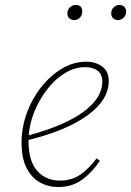

<svg xmlns="http://www.w3.org/2000/svg" viewBox="-20 -742 529 775"><path d="M323 -471Q282 -471 243 -447.5Q204 -424 172.5 -384Q141 -344 120.5 -295.5Q100 -247 96 -196Q239 -234 316 -290Q393 -346 393 -413Q393 -442 374 -456.5Q355 -471 323 -471ZM215 13Q175 13 141.5 -5.5Q108 -24 87.5 -63.5Q67 -103 67 -167Q67 -227 88 -285Q109 -343 146 -390Q183 -437 230 -465Q277 -493 328 -493Q366 -493 392.5 -473.5Q419 -454 419 -415Q419 -339 334 -277Q249 -215 95 -177V-174Q95 -92 130 -52.5Q165 -13 223 -13Q269 -13 304 -37Q339 -61 370 -103L383 -93Q353 -47 312 -17Q271 13 215 13ZM279 -661Q268 -661 260 -668Q252 -675 252 -688Q252 -703 262.5 -712.5Q273 -722 285 -722Q312 -722 312 -696Q312 -680 302 -670.5Q292 -661 279 -661ZM456 -661Q445 -661 437 -668Q429 -675 429 -688Q429 -703 439 -712.5Q449 -722 462 -722Q473 -722 481 -715Q489 -708 489 -696Q489 -680 479 -670.5Q469 -661 456 -661Z"/></svg>

Font: Source Serif 4 SmText ExtraLight
Style: Italic
Weight: 200
Italic angle: -12°
Designer: Frank Grießhammer
Foundry: Adobe
Version: Version 4.005;hotconv 1.1.0;makeotfexe 2.6.0